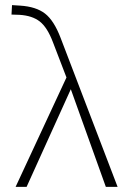

<svg xmlns="http://www.w3.org/2000/svg" viewBox="-20 -731 519 751"><path d="M394 0 257 -382 84 0H41L240 -428L187 -566Q165 -624 135.5 -647Q106 -670 56 -673L25 -674L27 -711L59 -709Q121 -705 156 -678Q191 -651 217 -583L440 0Z"/></svg>

Font: Ysabeau Light
Style: Regular
Weight: 300
Designer: Christian Thalmann (Catharsis Fonts)
Version: Version 0.003